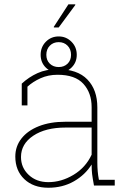

<svg xmlns="http://www.w3.org/2000/svg" viewBox="-20 -858 585 888"><path d="M203.6 10.3Q134.3 10.3 92.5 -29.5Q50.8 -69.3 50.8 -133.8Q50.8 -181.2 79.3 -217.5Q107.9 -253.9 159.9 -274.4Q211.9 -294.9 282.2 -294.9H403.8V-362.3Q403.8 -428.2 365.7 -470.2Q327.6 -512.2 246.1 -512.2Q203.1 -512.2 167.5 -496.1Q131.8 -480 106.9 -457V-370.6H80.6V-471.2Q113.3 -501.5 153.6 -519.8Q193.8 -538.1 246.6 -538.1Q337.9 -538.1 384 -490.5Q430.2 -442.9 430.2 -361.3V-106.4Q430.2 -85.9 431.9 -65.9Q433.6 -45.9 437.5 -26.4H510.7V0H414.6Q408.2 -34.7 406 -53Q403.8 -71.3 403.8 -97.2Q374 -49.3 322 -19.5Q270 10.3 203.6 10.3ZM203.6 -15.6Q263.7 -15.6 319.8 -49.3Q376 -83 403.8 -142.6V-268.1H283.7Q190.4 -268.1 133.8 -230.2Q77.1 -192.4 77.1 -131.8Q77.1 -82.5 112.8 -49.1Q148.4 -15.6 203.6 -15.6ZM228.5 -733.4 296.4 -837.9H327.6L328.6 -835.4L251.5 -731H229.5ZM251.5 -521.5Q216.3 -521.5 192.1 -545.2Q168 -568.8 168 -604.5Q168 -640.6 192.1 -665Q216.3 -689.5 251.5 -689.5Q286.1 -689.5 310.5 -665Q335 -640.6 335 -604.5Q335 -568.8 310.5 -545.2Q286.1 -521.5 251.5 -521.5ZM251.5 -547.9Q276.4 -547.9 292.5 -563.5Q308.6 -579.1 308.6 -604.5Q308.6 -630.4 292.5 -646.7Q276.4 -663.1 251.5 -663.1Q226.6 -663.1 210.4 -646.7Q194.3 -630.4 194.3 -604.5Q194.3 -579.1 210.4 -563.5Q226.6 -547.9 251.5 -547.9Z"/></svg>

Font: Roboto Slab Thin
Style: Regular
Weight: 100
Designer: Google
Version: Version 2.000; ttfautohint (v1.8.1.43-b0c9)